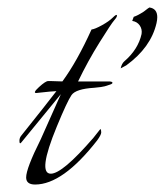

<svg xmlns="http://www.w3.org/2000/svg" viewBox="-20 -491 441 514"><path d="M116 -274 147 -273Q186 -326 225 -412Q234 -413 253 -423.5Q272 -434 282 -444Q292 -454 293 -450Q294 -446 286 -437Q278 -428 246.5 -377.5Q215 -327 189 -273H270Q280 -273 281 -270Q282 -267 274.5 -264.5Q267 -262 260.5 -260Q254 -258 232 -256Q183 -253 171.5 -236.5Q160 -220 132 -152Q80 -26 116 -26Q147 -26 230 -122L249 -146Q251 -143 251 -136.5Q251 -130 240 -115Q148 3 74 3Q50 3 50 -16Q50 -40 89 -118L143 -239Q41 -115 39 -112Q32 -102 32 -114Q32 -122 37 -128Q105 -213 131 -247Q122 -247 77 -242Q67 -242 84.5 -258Q102 -274 109 -274ZM401 -445Q401 -438 399 -429Q384 -364 318 -316L303 -308Q306 -321 313 -327Q350 -359 359 -400Q361 -413 354 -423Q347 -433 334 -435L338 -446Q348 -449 365 -460Q379 -471 380 -471Q401 -468 401 -445Z"/></svg>

Font: Italianno
Style: Regular
Weight: 400
Designer: Robert E. Leuschke
Foundry: Robert E. Leuschke
Version: Version 1.003